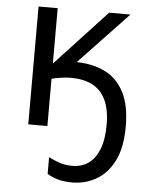

<svg xmlns="http://www.w3.org/2000/svg" viewBox="-55 -581 669 870"><g transform="rotate(5 280.0 -145.5)"><path d="M526 -29Q526 68 495.5 128Q465 188 415 216.5Q365 245 306 245Q270 245 242.5 237.5Q215 230 192 216V140Q215 152 241.5 161Q268 170 301 170Q341 170 372 149Q403 128 421 83.5Q439 39 439 -29Q439 -98 418 -142Q397 -186 357 -206.5Q317 -227 258 -227Q240 -227 216 -223.5Q192 -220 172 -215V0H85V-536H172V-284L406 -536H503L279 -300Q353 -299 408.5 -271.5Q464 -244 495 -184.5Q526 -125 526 -29Z"/></g></svg>

Font: Noto Sans Ambassadori
Style: Regular
Weight: 400
Designer: Monotype Design Team
Foundry: Monotype Imaging Inc.
Version: Version 2.013